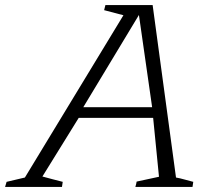

<svg xmlns="http://www.w3.org/2000/svg" viewBox="-59 -736 781 756"><path d="M488 -677 269 -314H540ZM185 0H-39Q-34 -17 -33 -20L39 -37L427 -676Q387 -686 351 -696L356 -716H542L634 -37Q647 -35 672 -28Q697 -21 702 -20Q702 -19 699 0H474Q475 -4 477 -11Q479 -18 479 -21L567 -40L544 -272H251L108 -41Q121 -37 149 -30Q177 -23 188 -20Q188 -19 185 0Z"/></svg>

Font: Afta serif
Style: Italic
Weight: 400
Italic angle: -12°
Designer: parq.ink
Foundry: Oriol Esparraguera Font
Version: Version 1.000